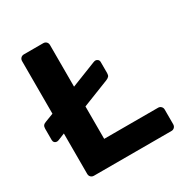

<svg xmlns="http://www.w3.org/2000/svg" viewBox="-162 -829 921 959"><g transform="rotate(-30 298.0 -350.0)"><path d="M107 0Q96 0 89 -7Q82 -14 82 -25V-258L45 -243Q38 -240 33 -240Q24 -240 18.5 -245.5Q13 -251 13 -260V-325Q13 -337 18 -343.5Q23 -350 35 -354L82 -372V-675Q82 -686 89 -693Q96 -700 107 -700H218Q229 -700 236 -693Q243 -686 243 -675V-435L388 -492Q396 -495 400 -495Q408 -495 414 -489.5Q420 -484 420 -475V-411Q420 -399 415 -393Q410 -387 398 -382L243 -321V-134H554Q564 -134 571 -127Q578 -120 578 -110V-25Q578 -14 571 -7Q564 0 554 0Z"/></g></svg>

Font: Rubik SemiBold
Style: Regular
Weight: 600
Designer: Hubert and Fischer
Foundry: Hubert and Fischer
Version: Version 2.300;gftools[0.9.30]